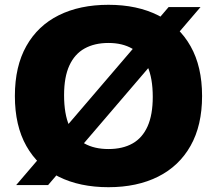

<svg xmlns="http://www.w3.org/2000/svg" viewBox="-20 -770 904 800"><path d="M180.5 1H47.5L682.5 -740.5H815.5ZM432 10Q312.5 10 225 -33.5Q137.5 -77 89.8 -161.8Q42 -246.5 42 -370Q42 -493.5 89.8 -578.2Q137.5 -663 225 -706.5Q312.5 -750 432 -750Q551.5 -750 639 -706Q726.5 -662 774.2 -577.2Q822 -492.5 822 -370Q822 -247.5 774.2 -162.8Q726.5 -78 638.8 -34Q551 10 432 10ZM432 -149Q491 -149 532.2 -172.2Q573.5 -195.5 595 -243.8Q616.5 -292 616.5 -366.5Q616.5 -444 594.5 -493.8Q572.5 -543.5 531.2 -567.2Q490 -591 432 -591Q374 -591 332.5 -568Q291 -545 269 -497Q247 -449 247 -373.5Q247 -295 268.8 -245.2Q290.5 -195.5 331.8 -172.2Q373 -149 432 -149Z"/></svg>

Font: Encode Sans SemiExpanded ExtraBold
Style: Regular
Weight: 800
Width: 6
Designer: Multiple Designers
Foundry: Impallari Type
Version: Version 3.002